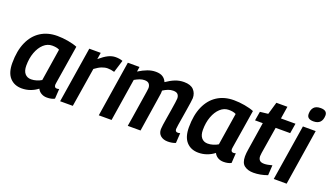

<svg xmlns="http://www.w3.org/2000/svg" viewBox="-70 -1247 3009 1750"><g transform="rotate(20 1434.5 -372.0)"><path d="M426 10Q395 10 371 -4Q347 -18 335 -43Q303 -18 264 -4Q225 10 182 10Q109 10 66 -37.5Q23 -85 23 -179Q23 -298 60 -381Q97 -464 165 -507.5Q233 -551 326 -551Q377 -551 431 -541.5Q485 -532 521 -517Q502 -399 490 -323.5Q478 -248 471 -206Q464 -164 461.5 -147Q459 -130 459 -127Q459 -98 483 -98Q496 -98 506 -102L500 -6Q471 10 426 10ZM333 -126 382 -438Q367 -446 349.5 -449Q332 -452 312 -452Q266 -452 229.5 -418.5Q193 -385 172 -328Q151 -271 151 -200Q151 -149 173.5 -123Q196 -97 234 -97Q259 -97 285.5 -105Q312 -113 333 -126Z M749 -541 739 -477Q785 -516 820.5 -533.5Q856 -551 892 -551Q930 -551 960 -540L923 -420Q889 -430 858 -430Q831 -430 801.5 -418.5Q772 -407 736 -380L675 0H552L638 -541Z M1599 10Q1556 10 1529 -12Q1502 -34 1502 -76Q1502 -88 1506.5 -120Q1511 -152 1518 -193Q1525 -234 1531.5 -275Q1538 -316 1542.5 -347Q1547 -378 1547 -388Q1547 -413 1534 -428Q1521 -443 1489 -443Q1464 -443 1440.5 -434Q1417 -425 1392 -409Q1392 -405 1391.5 -396.5Q1391 -388 1391 -382Q1387 -355 1380 -309.5Q1373 -264 1364.5 -209.5Q1356 -155 1347.5 -100.5Q1339 -46 1332 0H1208Q1215 -42 1223 -92Q1231 -142 1238.5 -191.5Q1246 -241 1253 -283.5Q1260 -326 1264 -354Q1268 -382 1268 -388Q1268 -412 1255 -428Q1242 -444 1211 -444Q1188 -444 1165 -435.5Q1142 -427 1116 -412L1051 0H927L1012 -541H1125L1118 -494Q1163 -522 1202.5 -536.5Q1242 -551 1281 -551Q1325 -551 1350 -534Q1375 -517 1386 -489Q1431 -520 1471 -535.5Q1511 -551 1555 -551Q1619 -551 1649 -519.5Q1679 -488 1679 -440Q1679 -428 1674 -396Q1669 -364 1662.5 -322Q1656 -280 1649 -238.5Q1642 -197 1637 -165.5Q1632 -134 1632 -124Q1632 -97 1657 -97Q1669 -97 1680 -101L1674 -4Q1659 3 1638.5 6.5Q1618 10 1599 10Z M2139 10Q2108 10 2084 -4Q2060 -18 2048 -43Q2016 -18 1977 -4Q1938 10 1895 10Q1822 10 1779 -37.5Q1736 -85 1736 -179Q1736 -298 1773 -381Q1810 -464 1878 -507.5Q1946 -551 2039 -551Q2090 -551 2144 -541.5Q2198 -532 2234 -517Q2215 -399 2203 -323.5Q2191 -248 2184 -206Q2177 -164 2174.5 -147Q2172 -130 2172 -127Q2172 -98 2196 -98Q2209 -98 2219 -102L2213 -6Q2184 10 2139 10ZM2046 -126 2095 -438Q2080 -446 2062.5 -449Q2045 -452 2025 -452Q1979 -452 1942.5 -418.5Q1906 -385 1885 -328Q1864 -271 1864 -200Q1864 -149 1886.5 -123Q1909 -97 1947 -97Q1972 -97 1998.5 -105Q2025 -113 2046 -126Z M2570 -113 2564 -15Q2495 10 2429 10Q2375 10 2341 -15.5Q2307 -41 2307 -105Q2307 -135 2314 -176L2356 -444H2281L2296 -532L2374 -541L2409 -661H2516L2497 -541H2638L2622 -444H2481L2439 -185Q2436 -166 2436 -154Q2436 -129 2449 -114.5Q2462 -100 2494 -100Q2510 -100 2528.5 -103.5Q2547 -107 2570 -113Z M2806 -754Q2869 -754 2869 -705Q2867 -617 2783 -617Q2719 -617 2720 -668Q2720 -707 2740.5 -730.5Q2761 -754 2806 -754ZM2624 0 2710 -541H2834L2749 0Z"/></g></svg>

Font: Georama SemiBold
Style: Italic
Weight: 600
Italic angle: -9°
Designer: Jean-Baptiste Levee
Foundry: Production Type
Version: Version 1.000